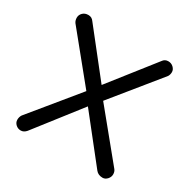

<svg xmlns="http://www.w3.org/2000/svg" viewBox="-133 -685 801 812"><g transform="rotate(30 267.5 -279.0)"><path d="M494.1 -52.7Q501 -43.9 501 -30.8Q501 -17.6 491.2 -6.8Q481.4 3.9 468.8 3.9Q447.3 3.9 435.5 -10.7L264.6 -226.6L95.7 -9.8Q84 3.9 69.3 3.9Q54.7 3.9 44.4 -5.9Q34.2 -15.6 34.2 -28.8Q34.2 -42 41 -52.7L226.6 -279.3L43 -504.9Q36.1 -514.6 36.1 -528.3Q36.1 -542 46.4 -552.2Q56.6 -562.5 73.7 -562.5Q90.8 -562.5 100.6 -547.9L269.5 -334L438.5 -548.8Q447.3 -561.5 462.9 -562Q478.5 -562.5 489.3 -552.2Q500 -542 500 -529.8Q500 -517.6 494.1 -507.8L308.6 -279.3Z"/></g></svg>

Font: NTR
Style: Regular
Weight: 400
Designer: Purushoth Kumar Guthula
Foundry: Silicon Andhra, USA.
Version: Version 1.0.5; ttfautohint (v1.2.25-373a) -l 7 -r 28 -G 50 -